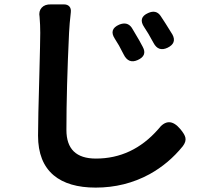

<svg xmlns="http://www.w3.org/2000/svg" viewBox="-20 -795 928 873"><path d="M415 58Q291 58 224 2Q153 -58 153 -178Q153 -250 159 -458Q163 -609 163 -646Q163 -682 160 -718Q155 -744 169.5 -760Q184 -776 212 -775H228H271Q287 -775 295.5 -765.5Q304 -756 302 -739Q296 -687 294 -646Q282 -394 282 -204Q282 -74 416 -74Q582 -74 699 -207Q747 -271 800 -208Q820 -184 823 -169Q827 -151 811 -130Q747 -51 660 -3Q548 58 415 58ZM542 -548Q535 -562 521 -588Q511 -605 502 -619Q474 -662 522 -683Q559 -698 579 -669Q582 -664 588 -654Q617 -606 629 -582Q651 -542 606 -522Q564 -503 542 -548ZM678 -600Q675 -606 669 -616Q660 -633 655 -641Q643 -661 636 -671Q606 -715 654 -736Q690 -752 710 -723Q729 -695 764 -638Q785 -599 742 -578Q700 -558 678 -600Z"/></svg>

Font: GenSenRounded TW B
Style: Regular
Weight: 700
Version: Version 1.501;PS 1;hotconv 16.6.51;makeotf.lib2.5.65220